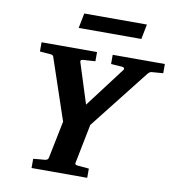

<svg xmlns="http://www.w3.org/2000/svg" viewBox="-92 -944 938 1026"><g transform="rotate(10 376.5 -431.0)"><path d="M753 -621V-671H470V-621L529 -617C544 -616 545 -607 541 -602L376 -384L307 -601C302 -614 312 -617 323 -617C323 -617 355 -619 385 -621V-671H84V-621C107 -619 134 -617 134 -617C146 -616 156 -616 159 -605L271 -273L230 -71C227 -58 218 -56 205 -55C205 -55 175 -53 148 -50V0H450V-50C422 -53 393 -55 393 -55C379 -56 372 -58 375 -70L417 -281L671 -604C674 -608 682 -615 689 -616ZM622 -862H282L266 -781H606Z"/></g></svg>

Font: Veleka
Style: Bold Italic
Weight: 700
Italic angle: -12°
Designer: Stefan Peev, Context Ltd, 2016; SIL International, 1997-2014.
Foundry: Stefan Peev, Context Ltd, 2016
Version: Version 5.000